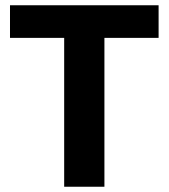

<svg xmlns="http://www.w3.org/2000/svg" viewBox="-20 -710 641 730"><path d="M583 -566V-690H18V-566H224V0H377V-566Z"/></svg>

Font: SnT
Style: Bold
Weight: 700
Designer: Natanael Gama
Version: Version 1.001;PS 001.001;hotconv 1.0.70;makeotf.lib2.5.58329